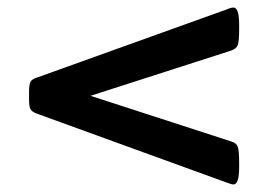

<svg xmlns="http://www.w3.org/2000/svg" viewBox="-20 -499 712 509"><path d="M599 -10Q595 -10 590 -12Q585 -14 581 -15L77 -198Q64 -203 60.5 -210Q57 -217 57 -236V-255Q57 -274 60.5 -281.5Q64 -289 77 -293L581 -474Q585 -476 590 -477.5Q595 -479 599 -479Q614 -479 614 -434V-422Q614 -390 610.5 -380Q607 -370 593 -365L220 -245L593 -124Q607 -120 610.5 -109.5Q614 -99 614 -67V-55Q614 -10 599 -10Z"/></svg>

Font: Asap Expanded
Style: Bold
Weight: 700
Width: 7
Designer: Pablo Cosgaya
Foundry: Omnibus-Type
Version: Version 3.001; ttfautohint (v1.8.4.7-5d5b)